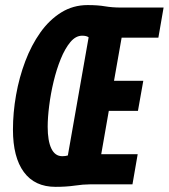

<svg xmlns="http://www.w3.org/2000/svg" viewBox="-20 -723 662 753"><path d="M197.8 9.8Q116.2 9.8 73.5 -48.3Q30.8 -106.4 30.8 -214.4Q30.8 -281.2 43 -350.3Q55.2 -419.4 79.1 -482.7Q103 -545.9 138.2 -595.5Q173.3 -645 220 -674.1Q266.6 -703.1 323.7 -703.1Q363.8 -703.1 392.1 -698.2Q420.4 -693.4 454.6 -693.4H621.6L601.1 -575.2H457L427.2 -406.2H542L521 -288.1H406.7L377 -118.2H520L499.5 0H332.5Q306.6 0 273.4 4.9Q239.7 9.8 197.8 9.8ZM224.1 -110.4Q236.8 -110.4 246.1 -113.3L327.6 -576.7Q319.3 -583 302.2 -583Q276.9 -583 255.9 -557.9Q234.9 -532.7 218.3 -491.9Q201.7 -451.2 190.2 -403.1Q178.7 -355 172.9 -308.3Q167 -261.7 167 -226.1Q167 -170.4 181.4 -140.4Q195.8 -110.4 224.1 -110.4Z"/></svg>

Font: CaskaydiaCove NFP
Style: Bold Italic
Weight: 700
Italic angle: -10°
Designer: Aaron Bell
Foundry: Saja Typeworks
Version: Version 2111.001; VTT 6.35;Nerd Fonts 3.1.1